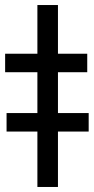

<svg xmlns="http://www.w3.org/2000/svg" viewBox="-25 -743 372 763"><path d="M205.3 -723V0H123.6V-723ZM-4.6 -456V-529.5H321.7V-456ZM1.1 -220.2V-293.7H327.4V-220.2Z"/></svg>

Font: Inter Zeller Medium
Style: Regular
Weight: 500
Designer: Rasmus Andersson; Joe Bland
Foundry: zeller
Version: Version 3.015;git-dec3a8cb1